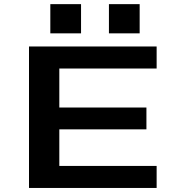

<svg xmlns="http://www.w3.org/2000/svg" viewBox="-20 -930 915 950"><path d="M123.5 0V-700H755V-591H273.5V-398H704.5V-290H273.5V-109H755V0ZM229 -909.5H381V-765H229ZM519 -909.5H671V-765H519Z"/></svg>

Font: Trispace SemiExpanded SemiBold
Style: Regular
Weight: 600
Width: 6
Designer: Tyler Finck
Foundry: Etcetera Type Company
Version: Version 1.210; ttfautohint (v1.8.3)